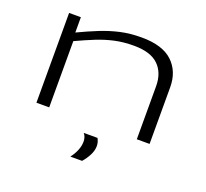

<svg xmlns="http://www.w3.org/2000/svg" viewBox="-129 -699 1151 1073"><g transform="rotate(20 446.5 -163.0)"><path d="M110 0V-534H180V-443Q243 -473 299 -495.5Q355 -518 412.5 -531Q470 -544 539 -544Q663 -544 723 -487.5Q783 -431 783 -337V0H707V-315Q707 -395 660 -440.5Q613 -486 514 -486Q452 -486 400 -474.5Q348 -463 297 -442.5Q246 -422 186 -394V0ZM391 218Q410 194 421 167Q432 140 432 115Q432 86 416 68H498Q510 89 510 113Q510 139 496 166.5Q482 194 461 218Z"/></g></svg>

Font: Georama ExtraExtended Light
Style: Regular
Weight: 300
Width: 8
Designer: Jean-Baptiste Levee
Foundry: Production Type
Version: Version 1.000